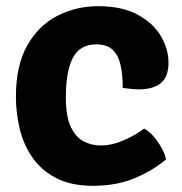

<svg xmlns="http://www.w3.org/2000/svg" viewBox="-20 -586 590 621"><path d="M377 -301.5Q377 -343.5 370 -375.2Q363 -407 344.5 -424.8Q326 -442.5 291.5 -442.5Q238 -442.5 215.5 -398.5Q193 -354.5 193 -272Q193 -209 209.2 -175.2Q225.5 -141.5 251 -128.5Q276.5 -115.5 305 -115.5Q342 -115.5 379.2 -131.8Q416.5 -148 446 -170Q462 -162 477 -144.5Q492 -127 503 -107Q514 -87 517 -70.5Q475.5 -35 416.2 -10Q357 15 281.5 15Q209 15 160.8 -10.5Q112.5 -36 84 -77.8Q55.5 -119.5 43.5 -170.5Q31.5 -221.5 31.5 -273Q31.5 -375.5 68.8 -440.2Q106 -505 166.8 -535.5Q227.5 -566 297 -566Q375 -566 425.5 -538.5Q476 -511 500.5 -469Q525 -427 525 -382.5Q525 -338.5 500.8 -317.8Q476.5 -297 429 -297Q417.5 -297 404 -298.5Q390.5 -300 377 -301.5Z"/></svg>

Font: Signika SC
Style: Regular
Weight: 300
Designer: Anna Giedryś
Foundry: Anna Giedryś
Version: Version 2.000